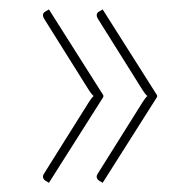

<svg xmlns="http://www.w3.org/2000/svg" viewBox="-20 -466 422 418"><path d="M205 -258.5V-255L86.5 -68L79 -72.5Q75 -75 73.8 -79.2Q72.5 -83.5 76.5 -89L174 -244.5Q180 -254 184 -257Q180.5 -259 174 -269L76.5 -424.5Q69.5 -436 79 -441L86.5 -445.5ZM322 -258.5V-255L203.5 -68L196 -72.5Q192 -75 190.8 -79.2Q189.5 -83.5 193.5 -89L291 -244.5Q297 -254 301 -257Q297.5 -259 291 -269L193.5 -424.5Q186.5 -436 196 -441L203.5 -445.5Z"/></svg>

Font: Lato ExtraLight
Style: Regular
Weight: 275
Designer: Lukasz Dziedzic with Adam Twardoch and Botio Nikoltchev
Foundry: tyPoland Lukasz Dziedzic
Version: Version 2.015; 2015-08-06; http://www.latofonts.com/